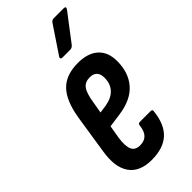

<svg xmlns="http://www.w3.org/2000/svg" viewBox="-227 -744 797 797"><g transform="rotate(-45 171.5 -346.0)"><path d="M147 6Q77 6 46.5 -38Q16 -82 30 -165L56 -333Q70 -419 107.5 -457.5Q145 -496 215 -496Q273 -496 304.5 -467.5Q336 -439 336 -386Q336 -319 299.5 -276.5Q263 -234 189 -223L125 -214L115 -156Q109 -112 118.5 -91.5Q128 -71 156 -71Q182 -71 196 -86Q210 -101 213 -131Q214 -141 224 -141H287Q298 -141 296 -131Q289 -62 252.5 -28Q216 6 147 6ZM136 -284 172 -289Q211 -296 230.5 -318Q250 -340 250 -374Q250 -419 207 -419Q180 -419 166 -400.5Q152 -382 145 -336ZM184 -557Q179 -557 177 -561Q175 -565 179 -570L258 -688Q265 -698 275 -698H335Q341 -698 342.5 -694.5Q344 -691 340 -685L250 -567Q242 -557 231 -557Z"/></g></svg>

Font: Sofia Sans Extra Condensed SemiBold
Style: Italic
Weight: 600
Italic angle: -9°
Designer: Botio Nikoltchev, Ani Petrova
Foundry: lettersoup
Version: Version 4.101